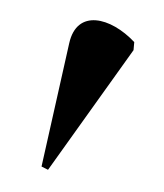

<svg xmlns="http://www.w3.org/2000/svg" viewBox="-31 -755 243 285"><g transform="rotate(5 90.5 -612.5)"><path d="M50 -499 161 -687V-699C123 -733 72 -741 65 -689L40 -503Z"/></g></svg>

Font: Noto Serif Display
Style: Regular
Weight: 400
Designer: Monotype Design Team
Foundry: Monotype Imaging Inc.
Version: Version 2.009